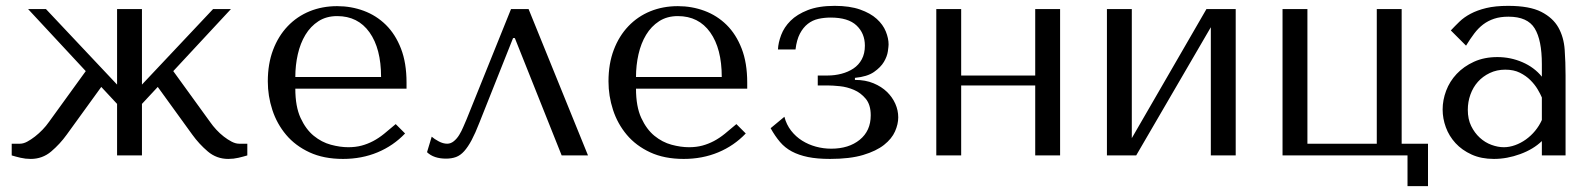

<svg xmlns="http://www.w3.org/2000/svg" viewBox="-20 -531 5449 656"><path d="M137 -500H76L273 -288L147 -114Q138 -101 125.5 -88Q113 -75 99.5 -64.5Q86 -54 73 -47Q60 -40 48 -40H20V0Q33 4 50 8Q67 12 85 12Q125 12 155 -13.5Q185 -39 208 -71L326 -234L380 -176V0H465V-176L519 -234L637 -71Q660 -39 690 -13.5Q720 12 760 12Q778 12 795 8Q812 4 825 0V-40H797Q785 -40 771.5 -47Q758 -54 744.5 -64.5Q731 -75 719 -88Q707 -101 698 -114L572 -288L769 -500H708L465 -242V-500H380V-242Z M1369 -228V-249Q1369 -316 1350 -365Q1331 -414 1298.5 -446Q1266 -478 1223 -494Q1180 -510 1132 -510Q1081 -510 1038 -492.5Q995 -475 963 -441.5Q931 -408 913 -360.5Q895 -313 895 -253Q895 -203 910.5 -155.5Q926 -108 957.5 -70.5Q989 -33 1037.5 -10.5Q1086 12 1152 12Q1216 12 1270 -10.5Q1324 -33 1364 -75L1332 -107Q1311 -89 1292.5 -74Q1274 -59 1255 -49Q1236 -39 1215.5 -33.5Q1195 -28 1170 -28Q1142 -28 1110.5 -36.5Q1079 -45 1052 -67Q1025 -89 1007 -128Q989 -167 989 -228ZM989 -268Q989 -308 997.5 -345.5Q1006 -383 1023.5 -412Q1041 -441 1068 -458.5Q1095 -476 1132 -476Q1203 -476 1242.5 -420.5Q1282 -365 1282 -268Z M1786 -500H1726L1574 -123Q1569 -112 1563 -97.5Q1557 -83 1549 -70Q1541 -57 1530.5 -48.5Q1520 -40 1508 -40Q1494 -40 1479 -48Q1464 -56 1455 -64L1439 -11Q1462 11 1504 11Q1523 11 1538 5.5Q1553 0 1566 -14.5Q1579 -29 1591.5 -52.5Q1604 -76 1618 -112L1733 -401H1739L1899 0H1989Z M2533 -228V-249Q2533 -316 2514 -365Q2495 -414 2462.5 -446Q2430 -478 2387 -494Q2344 -510 2296 -510Q2245 -510 2202 -492.5Q2159 -475 2127 -441.5Q2095 -408 2077 -360.5Q2059 -313 2059 -253Q2059 -203 2074.5 -155.5Q2090 -108 2121.5 -70.5Q2153 -33 2201.5 -10.5Q2250 12 2316 12Q2380 12 2434 -10.5Q2488 -33 2528 -75L2496 -107Q2475 -89 2456.5 -74Q2438 -59 2419 -49Q2400 -39 2379.5 -33.5Q2359 -28 2334 -28Q2306 -28 2274.5 -36.5Q2243 -45 2216 -67Q2189 -89 2171 -128Q2153 -167 2153 -228ZM2153 -268Q2153 -308 2161.5 -345.5Q2170 -383 2187.5 -412Q2205 -441 2232 -458.5Q2259 -476 2296 -476Q2367 -476 2406.5 -420.5Q2446 -365 2446 -268Z M2818 -471Q2878 -471 2906.5 -444Q2935 -417 2935 -375Q2935 -348 2924.5 -328.5Q2914 -309 2896 -297Q2878 -285 2855 -279Q2832 -273 2808 -273H2774V-239H2810Q2825 -239 2849.5 -236.5Q2874 -234 2897.5 -224Q2921 -214 2938 -193.5Q2955 -173 2955 -137Q2955 -84 2917.5 -53.5Q2880 -23 2820 -23Q2793 -23 2767.5 -30Q2742 -37 2720.5 -50.5Q2699 -64 2683 -84.5Q2667 -105 2660 -132L2613 -93Q2628 -66 2645 -46Q2662 -26 2685.5 -13.5Q2709 -1 2740.5 5.5Q2772 12 2816 12Q2884 12 2929 -1.5Q2974 -15 3000.5 -36Q3027 -57 3038 -82Q3049 -107 3049 -130Q3049 -154 3039 -176.5Q3029 -199 3010.5 -217Q2992 -235 2964.5 -246.5Q2937 -258 2901 -258V-265Q2943 -269 2966 -285Q2989 -301 3000 -319.5Q3011 -338 3013.5 -355.5Q3016 -373 3016 -379Q3016 -400 3006.5 -423.5Q2997 -447 2975.5 -466.5Q2954 -486 2918.5 -498.5Q2883 -511 2832 -511Q2777 -511 2740 -496.5Q2703 -482 2681 -460Q2659 -438 2649 -411.5Q2639 -385 2638 -362H2698Q2702 -395 2713 -416Q2724 -437 2740 -449.5Q2756 -462 2776 -466.5Q2796 -471 2818 -471Z M3264 -239H3517V0H3602V-500H3517V-273H3264V-500H3179V0H3264Z M3847 -59V-500H3762V0H3862L4117 -438V0H4202V-500H4102Z M4447 -40V-500H4362V0H4789V105H4859V-40H4769V-500H4684V-40Z M5133 -511Q5206 -511 5246 -490.5Q5286 -470 5304.5 -437Q5323 -404 5326 -361Q5329 -318 5329 -273V0H5248V-49Q5219 -21 5174 -4.5Q5129 12 5084 12Q5041 12 5008 -3Q4975 -18 4953 -42Q4931 -66 4920 -96Q4909 -126 4909 -157Q4909 -189 4921 -221Q4933 -253 4957 -278.5Q4981 -304 5016 -320Q5051 -336 5096 -336Q5141 -336 5181.5 -318.5Q5222 -301 5248 -269V-312Q5248 -394 5223.5 -434Q5199 -474 5134 -474Q5106 -474 5085 -467Q5064 -460 5047.5 -447.5Q5031 -435 5017 -416.5Q5003 -398 4989 -375L4937 -427Q4951 -442 4966.5 -457Q4982 -472 5004.5 -484Q5027 -496 5058 -503.5Q5089 -511 5133 -511ZM5248 -198Q5243 -210 5233.5 -226Q5224 -242 5209 -257Q5194 -272 5173 -282.5Q5152 -293 5123 -293Q5094 -293 5070 -281.5Q5046 -270 5029.5 -251.5Q5013 -233 5004 -208Q4995 -183 4995 -156Q4995 -124 5006.5 -100.5Q5018 -77 5036 -60.5Q5054 -44 5076 -36Q5098 -28 5118 -28Q5137 -28 5156.5 -35Q5176 -42 5193.5 -54.5Q5211 -67 5225 -84Q5239 -101 5248 -121Z"/></svg>

Font: Tenor Sans
Style: Regular
Weight: 400
Designer: Denis Masharov
Foundry: Denis Masharov
Version: Version 1.1